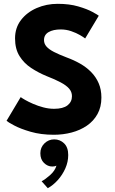

<svg xmlns="http://www.w3.org/2000/svg" viewBox="-20 -692 599 1003"><path d="M281.4 -672Q342.4 -672 388.5 -658.5Q434.5 -645.1 462.3 -630Q490.1 -614.9 496 -609.9L424.9 -491.1Q417.1 -497.4 397.7 -508.8Q378.3 -520.1 352.1 -529.1Q325.9 -538.2 297.2 -538.2Q258 -538.2 233.9 -524.3Q209.9 -510.4 209.9 -482.6Q209.9 -463.8 222.7 -449Q235.6 -434.2 262 -420.6Q288.5 -407.1 329 -391.6Q365.8 -378.2 398.4 -359.7Q430.9 -341.2 455.9 -315.9Q480.9 -290.6 495.3 -257.6Q509.7 -224.6 509.7 -182.4Q509.7 -132.7 489.2 -96Q468.8 -59.4 433.7 -35.4Q398.6 -11.5 354.2 0.2Q309.7 12 261.7 12Q193.8 12 140.2 -3.6Q86.6 -19.1 53.6 -36.9Q20.6 -54.6 14.2 -60.9L88.1 -184.7Q93.9 -180.1 111.2 -170.1Q128.4 -160.2 153.2 -149.4Q178.1 -138.6 206.4 -131.1Q234.8 -123.6 262.4 -123.6Q309.2 -123.6 332.6 -141.6Q355.9 -159.7 355.9 -189.4Q355.9 -211.7 341.2 -228.9Q326.4 -246 297.2 -261.5Q268.1 -277.1 224.4 -294.1Q181.1 -311.8 143.3 -336.6Q105.4 -361.4 82 -398.9Q58.6 -436.4 58.6 -491.5Q58.6 -546.9 89.7 -587.4Q120.9 -627.9 171.8 -650Q222.7 -672 281.4 -672ZM263.3 36.1Q293.4 36.1 314.9 56.9Q336.4 77.7 336.4 117.9Q336.4 153.4 321.5 187.3Q306.5 221.2 282.2 248.4Q257.9 275.5 229.7 291.1L197.4 254.9Q217.7 244.3 242.4 222.1Q267.1 200 274.9 173.5Q266.8 177.9 252.9 177.9Q228.9 177.9 209.8 159.2Q190.8 140.6 190.8 108.6Q190.8 78 212.2 57Q233.7 36.1 263.3 36.1Z"/></svg>

Font: League Spartan Extralight
Style: Regular
Weight: 200
Foundry: The League of Moveable Type
Version: Version 2.300; ttfautohint (v1.8.3)